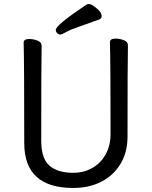

<svg xmlns="http://www.w3.org/2000/svg" viewBox="-20 -906 750 950"><path d="M342 24Q100 24 100 -198Q100 -586 97 -695Q97 -713 124 -713Q146 -713 166 -705Q186 -697 186 -680Q184 -584 184 -210Q184 -122 224.5 -86.5Q265 -51 342 -51Q396 -51 438 -75.5Q480 -100 503.5 -143.5Q527 -187 527 -242Q527 -595 524 -697Q524 -715 551 -715Q573 -715 593 -707Q613 -699 613 -682Q611 -594 611 -230Q611 -154 577 -96.5Q543 -39 482.5 -7.5Q422 24 342 24ZM256 -758Q256 -782 409 -884Q413 -886 421 -886Q430 -886 445 -875Q483 -849 483 -826Q483 -815 472 -810Q423 -792 375 -775.5Q327 -759 306.5 -747Q286 -735 278 -735Q270 -735 263 -742Q256 -749 256 -758Z"/></svg>

Font: ToneOZ-Pinyin-WenKai-Medium
Style: Medium
Weight: 700
Designer: Fontworks Inc.
Foundry: ToneOZ
Version: Version 0.240331